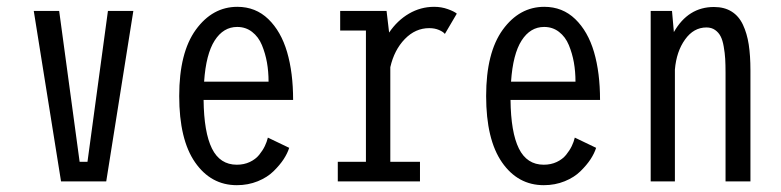

<svg xmlns="http://www.w3.org/2000/svg" viewBox="-20 -532 2290 563"><path d="M296.5 -500H371L291.5 0H159L79 -500H153.5L213.5 -57.5H236.5Z M828 -98.5Q823 -82.5 811.8 -65.2Q800.5 -48 782.2 -30Q764 -12 735.8 -0.5Q707.5 11 674.5 11Q598.5 11 552 -56Q505.5 -123 505.5 -250.5Q505.5 -377.5 554.2 -444.8Q603 -512 676 -512Q729.5 -512 766.8 -476Q804 -440 821.8 -379.5Q839.5 -319 839.5 -239H577Q578 -144 601.5 -96.5Q625 -49 674.5 -49Q695.5 -49 712.5 -57Q729.5 -65 740 -78Q750.5 -91 756.5 -103.5Q762.5 -116 765.5 -128.5ZM675.5 -453Q635 -453 609.5 -413.2Q584 -373.5 578.5 -292.5H767.5Q767.5 -322 762.8 -348.8Q758 -375.5 748 -399.8Q738 -424 719.2 -438.5Q700.5 -453 675.5 -453Z M1124.5 -57.5H1211.5V0H970.5V-57.5H1053V-442.5H977.5V-500H1113.5L1121 -436.5Q1145 -472 1179.2 -492Q1213.5 -512 1253 -512Q1274.5 -512 1293.2 -505.2Q1312 -498.5 1319.5 -492L1284.5 -432.5Q1280 -438.5 1267.5 -444Q1255 -449.5 1238.5 -449.5Q1198 -449.5 1167 -417.5Q1136 -385.5 1124.5 -335Z M1728 -98.5Q1723 -82.5 1711.8 -65.2Q1700.5 -48 1682.2 -30Q1664 -12 1635.8 -0.5Q1607.5 11 1574.5 11Q1498.5 11 1452 -56Q1405.5 -123 1405.5 -250.5Q1405.5 -377.5 1454.2 -444.8Q1503 -512 1576 -512Q1629.5 -512 1666.8 -476Q1704 -440 1721.8 -379.5Q1739.5 -319 1739.5 -239H1477Q1478 -144 1501.5 -96.5Q1525 -49 1574.5 -49Q1595.5 -49 1612.5 -57Q1629.5 -65 1640 -78Q1650.5 -91 1656.5 -103.5Q1662.5 -116 1665.5 -128.5ZM1575.5 -453Q1535 -453 1509.5 -413.2Q1484 -373.5 1478.5 -292.5H1667.5Q1667.5 -322 1662.8 -348.8Q1658 -375.5 1648 -399.8Q1638 -424 1619.2 -438.5Q1600.5 -453 1575.5 -453Z M1888 0V-500H1950.5L1956 -438Q1998 -511.5 2073.5 -511.5Q2104 -511.5 2125.2 -498.2Q2146.5 -485 2158.5 -459.5Q2170.5 -434 2175.5 -401.5Q2180.5 -369 2180.5 -326V0H2107.5V-318.5Q2107.5 -342.5 2106.5 -359.5Q2105.5 -376.5 2102.2 -395.2Q2099 -414 2093.2 -425.2Q2087.5 -436.5 2077 -444Q2066.5 -451.5 2051.5 -451.5Q2014 -451.5 1988.8 -416.2Q1963.5 -381 1959 -328V0Z"/></svg>

Font: League Mono Condensed Light
Style: Regular
Weight: 300
Width: 1
Designer: Tyler Finck
Foundry: The League of Moveable Type / Tyler Finck
Version: Version 2.210